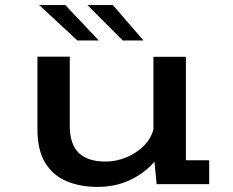

<svg xmlns="http://www.w3.org/2000/svg" viewBox="-20 -723 915 754"><path d="M363.5 11Q296 11 242.5 -11Q189 -33 158 -82.8Q127 -132.5 127 -215.5V-500.5H254V-231Q254 -155.5 289.8 -122Q325.5 -88.5 395 -88.5Q436.5 -88.5 476.2 -105Q516 -121.5 544.8 -150.2Q573.5 -179 582.5 -215.5V-500H710V-93.5H801.5V0H595L586.5 -88.5Q550 -44.5 492.2 -16.8Q434.5 11 363.5 11ZM462 -564 323.5 -703H423.5L543.5 -564ZM284 -564 134 -703H236.5L368 -564Z"/></svg>

Font: Trispace SemiExpanded Medium
Style: Regular
Weight: 500
Width: 6
Designer: Tyler Finck
Foundry: Etcetera Type Company
Version: Version 1.210; ttfautohint (v1.8.3)